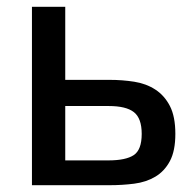

<svg xmlns="http://www.w3.org/2000/svg" viewBox="-20 -545 575 565"><path d="M74 -525H172V-310H302Q340 -310 375 -304.5Q410 -299 437 -281.5Q464 -264 480 -233Q496 -202 496 -151Q496 -101 480 -71Q464 -41 437 -25Q410 -9 375 -4.5Q340 0 302 0H74ZM172 -233V-73H299Q350 -73 373.5 -88.5Q397 -104 397 -151Q397 -197 374 -215Q351 -233 300 -233Z"/></svg>

Font: BM YEONSUNG
Style: Regular
Weight: 400
Designer: Bongjin Kim; Myungsoo Han; Jaehyun Keum; Jihee Min; Dokyung Lee; Chorong Kim; Jooyeon Kang; Sang-a Kim;
Foundry: Sandoll Communications Inc.
Version: Version 1.000;PS 1;hotconv 16.6.51;makeotf.lib2.5.65220